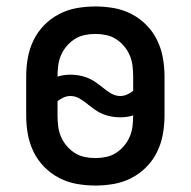

<svg xmlns="http://www.w3.org/2000/svg" viewBox="-20 -562 590 594"><path d="M275 12Q246 12 217.5 7Q189 2 163 -11.5Q137 -25 116.5 -46Q96 -67 83.5 -93Q71 -119 66 -147.5Q61 -176 61 -205V-325Q61 -354 66 -382.5Q71 -411 83.5 -437Q96 -463 116.5 -484Q137 -505 163 -518.5Q189 -532 217.5 -537Q246 -542 275 -542Q304 -542 332.5 -537Q361 -532 387 -518.5Q413 -505 433.5 -484Q454 -463 466.5 -437Q479 -411 484 -382.5Q489 -354 489 -325V-205Q489 -176 484 -147.5Q479 -119 466.5 -93Q454 -67 433.5 -46Q413 -25 387 -11.5Q361 2 332.5 7Q304 12 275 12ZM352 -265Q363 -265 373 -269.5Q383 -274 392 -281V-325Q392 -342 390 -358.5Q388 -375 381.5 -390.5Q375 -406 364 -419Q353 -432 339 -441Q325 -450 308.5 -453.5Q292 -457 275 -457Q258 -457 241.5 -453.5Q225 -450 211 -441Q197 -432 186 -419Q175 -406 168.5 -390.5Q162 -375 160 -358.5Q158 -342 158 -325Q167 -328 177.5 -329.5Q188 -331 198 -331Q212 -331 225.5 -328.5Q239 -326 251.5 -321Q264 -316 275.5 -308Q287 -300 297 -292L298 -291Q310 -281 323.5 -273Q337 -265 352 -265ZM275 -73Q292 -73 308.5 -76.5Q325 -80 339 -89Q353 -98 364 -111Q375 -124 381.5 -139.5Q388 -155 390 -171.5Q392 -188 392 -205Q383 -202 372.5 -200.5Q362 -199 352 -199Q338 -199 324.5 -201.5Q311 -204 298.5 -209Q286 -214 274.5 -222Q263 -230 253 -238L252 -239Q240 -249 226.5 -257Q213 -265 198 -265Q187 -265 177 -260.5Q167 -256 158 -249V-205Q158 -188 160 -171.5Q162 -155 168.5 -139.5Q175 -124 186 -111Q197 -98 211 -89Q225 -80 241.5 -76.5Q258 -73 275 -73Z"/></svg>

Font: Lode Dark
Style: Bold
Weight: 700
Monospace: yes
Designer: Belleve Invis
Foundry: Belleve Invis
Version: Version 29.2.0; ttfautohint (v1.8.3)